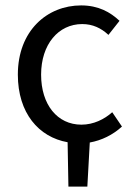

<svg xmlns="http://www.w3.org/2000/svg" viewBox="-20 -518 496 710"><path d="M233 172H303L312 9C356 1 397 -19 431 -50L395 -103C366 -77 326 -57 281 -57C192 -57 132 -131 132 -242C132 -354 196 -429 284 -429C323 -429 354 -414 381 -389L422 -441C388 -473 344 -498 280 -498C155 -498 46 -405 46 -242C46 -100 123 -11 230 8Z"/></svg>

Font: DAIFUKU Sans
Style: Regular
Weight: 400
Designer: Original font ‘Source Han Sans JP’ : Paul D. Hunt
Foundry: Daifuku
Version: Version 1.000